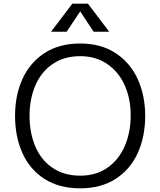

<svg xmlns="http://www.w3.org/2000/svg" viewBox="-20 -1009 872 1046"><path d="M62 0ZM62 -378Q62 -489 102 -578Q142 -667 222 -719.5Q302 -772 417 -772Q530 -772 610 -719.5Q690 -667 730.5 -577.5Q771 -488 771 -378Q771 -265 730.5 -175.5Q690 -86 610 -34.5Q530 17 417 17Q302 17 222 -34.5Q142 -86 102 -175.5Q62 -265 62 -378ZM692 -381Q692 -471 659.5 -544Q627 -617 564.5 -660Q502 -703 417 -703Q329 -703 266.5 -660Q204 -617 172.5 -543Q141 -469 141 -378Q141 -285 172.5 -211Q204 -137 266.5 -94.5Q329 -52 417 -52Q503 -52 565 -95Q627 -138 659.5 -213Q692 -288 692 -381ZM490 -836 417 -947 343 -836H258L374 -989H459L575 -836Z"/></svg>

Font: Biryani Light
Style: Regular
Weight: 300
Designer: Dan Reynolds and Mathieu Réguer
Foundry: Dan Reynolds and Mathieu Réguer
Version: Version 1.004; ttfautohint (v1.1) -l 5 -r 5 -G 72 -x 0 -D la